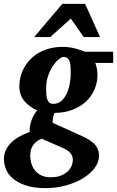

<svg xmlns="http://www.w3.org/2000/svg" viewBox="-51 -742 604 991"><path d="M325.2 83Q325.2 65.9 314.5 50.8Q303.7 35.6 275.9 22.9L164.1 -25.9Q147.5 -19.5 136.2 -10.3Q125 -1 117.9 10.5Q110.8 22 107.9 35.2Q105 48.3 105 62Q105 78.1 109.9 97.4Q114.7 116.7 126.7 133.5Q138.7 150.4 158.9 161.6Q179.2 172.9 210 172.9Q244.1 172.9 266.4 163.1Q288.6 153.3 301.8 139.4Q314.9 125.5 320.1 110.1Q325.2 94.7 325.2 83ZM314 -359.9Q314 -377.4 313.5 -393.6Q313 -409.7 309.3 -421.9Q305.7 -434.1 297.9 -441.2Q290 -448.2 275.9 -448.2Q267.6 -448.2 252.7 -436.5Q237.8 -424.8 223.1 -403.3Q208.5 -381.8 197.8 -351.8Q187 -321.8 187 -285.2Q187 -267.6 188.2 -253.2Q189.5 -238.8 193.1 -228.3Q196.8 -217.8 204.1 -211.9Q211.4 -206.1 224.1 -206.1Q249 -206.1 266.1 -221.4Q283.2 -236.8 293.7 -260Q304.2 -283.2 309.1 -310.1Q314 -336.9 314 -359.9ZM440.9 -417Q445.3 -405.8 448.7 -389.4Q452.1 -373 452.1 -355Q452.1 -317.9 437.7 -282.7Q423.3 -247.6 395.3 -220.2Q367.2 -192.9 325.7 -176.3Q284.2 -159.7 230 -159.2Q224.6 -145 222.2 -130.6Q219.7 -116.2 221.2 -107.9L354 -47.9Q377.9 -37.6 397.5 -27.1Q417 -16.6 430.9 -3.9Q444.8 8.8 452.4 24.9Q460 41 460 63Q460 94.7 438 124.5Q416 154.3 378.4 177.5Q340.8 200.7 290.8 214.8Q240.7 229 184.1 229Q124.5 229 83.7 215.6Q43 202.1 17.3 180.9Q-8.3 159.7 -19.5 132.8Q-30.8 106 -30.8 79.1Q-30.8 53.7 -20.5 32.2Q-10.3 10.7 7.8 -6.8Q25.9 -24.4 50.3 -37.8Q74.7 -51.3 103 -61Q101.1 -72.8 103.3 -87.6Q105.5 -102.5 110.6 -117.9Q115.7 -133.3 123.5 -147.5Q131.3 -161.6 141.1 -171.9Q121.1 -181.2 104.2 -193.1Q87.4 -205.1 75 -220.2Q62.5 -235.4 55.7 -254.4Q48.8 -273.4 48.8 -296.9Q48.8 -320.3 54.7 -344.5Q60.5 -368.7 72.8 -391.1Q85 -413.6 103.3 -433.3Q121.6 -453.1 146.7 -468Q171.9 -482.9 203.6 -491.5Q235.4 -500 273.9 -500Q293 -500 310.3 -497.3Q327.6 -494.6 342.3 -490.5Q356.9 -486.3 368.4 -482.2Q379.9 -478 387.2 -475.1H533.2V-417ZM381.3 -550.8 314.5 -646 208.5 -550.8H125.5L270.5 -722.2H388.2L465.3 -550.8Z"/></svg>

Font: Charis SIL Am
Style: Bold Italic
Weight: 700
Italic angle: -11°
Foundry: SIL International
Version: Version 5.000